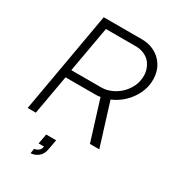

<svg xmlns="http://www.w3.org/2000/svg" viewBox="-232 -872 1107 1235"><g transform="rotate(30 321.5 -254.0)"><path d="M497 0 405 -296Q389.5 -292.5 370 -292.5H147L95 0H34.5L166.5 -750H450Q496.5 -750 534 -733.2Q571.5 -716.5 597 -687.5Q626 -654.5 636.5 -611.8Q647 -569 639.5 -521Q632.5 -477.5 609 -437.2Q585.5 -397 551 -365.5Q532.5 -349 512.2 -336Q492 -323 469 -313.5L566.5 0ZM379 -351Q415 -351 451.8 -367Q488.5 -383 517.5 -411.5Q539.5 -433.5 555.2 -461.5Q571 -489.5 575 -516.5Q582.5 -553 575 -585.5Q567.5 -618 548 -643.5Q530 -666 501.2 -678.8Q472.5 -691.5 439.5 -691.5H216.5L156 -351ZM223 88.5H297L283.5 162.5Q277 202 251 222Q224.5 242.5 196 242.5L202 206.5Q215 206.5 231 196Q247 185.5 249 162.5H209.5Z"/></g></svg>

Font: Russisch Sans Light
Style: Italic
Weight: 300
Italic angle: -10°
Designer: Michael Sharanda (font) & Cristiano Sobral (main changes)
Foundry: Michael Sharanda
Version: Version 2.00;September 8, 2020;FontCreator 13.0.0.2681 64-bi